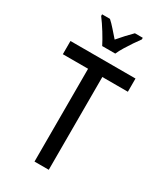

<svg xmlns="http://www.w3.org/2000/svg" viewBox="-229 -1030 958 1120"><g transform="rotate(30 250.0 -470.5)"><path d="M201 0V-625H31V-714H469V-625H297V0ZM206 -781Q190 -813 164 -855Q138 -897 113 -930V-941H166Q185 -924 206.5 -899.5Q228 -875 250 -850Q275 -879 292.5 -898Q310 -917 334 -941H387V-930Q372 -910 354.5 -884Q337 -858 320.5 -831Q304 -804 294 -781Z"/></g></svg>

Font: Noto Sans Mono ExtraCondensed Medium
Style: Regular
Weight: 500
Width: 2
Designer: Monotype Design Team
Foundry: Monotype Imaging Inc.
Version: Version 2.014